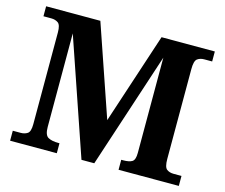

<svg xmlns="http://www.w3.org/2000/svg" viewBox="-101 -850 1153 985"><g transform="rotate(15 476.0 -357.0)"><path d="M28 0V-53H70Q91 -53 106 -63Q121 -73 121 -113V-600Q121 -640 106 -650.5Q91 -661 70 -661H28V-714H316L482 -231L641 -714H924V-661H882Q860 -661 845.5 -650Q831 -639 831 -596V-118Q831 -75 845.5 -64Q860 -53 882 -53H924V0H604V-53H614Q646 -53 661.5 -62.5Q677 -72 677 -109V-615L475 0H407L196 -615V-118Q196 -75 215.5 -64Q235 -53 270 -53H276V0Z"/></g></svg>

Font: Noto Serif Thai
Style: Bold
Weight: 700
Designer: Monotype Design Team
Foundry: Monotype Imaging Inc.
Version: Version 2.002; ttfautohint (v1.8.4.7-5d5b)